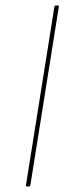

<svg xmlns="http://www.w3.org/2000/svg" viewBox="-20 -675 263 695"><path d="M78 0Q73 0 74 -5L177 -651Q178 -655 182 -655H189Q194 -655 193 -651L90 -5Q89 0 85 0Z"/></svg>

Font: Sofia Sans Hairline
Style: Italic
Weight: 1
Italic angle: -9°
Designer: Botio Nikoltchev, Ani Petrova
Foundry: lettersoup
Version: Version 4.102